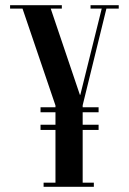

<svg xmlns="http://www.w3.org/2000/svg" viewBox="-20 -719 496 739"><path d="M136 -306.2H359.5V-287H136ZM136 -239H359.5V-219H136ZM392.8 -699 298.2 -313.8V0H193.5V-313L62.2 -699H170.8L287.4 -354.2H289.2L374.8 -699ZM387.5 -686 390 -699H437V-686ZM328.5 -686V-699H377.2L374.8 -686ZM170.4 -686 165.5 -699H218V-686ZM18.8 -686V-699H70.2L76.5 -686ZM288.8 0V-16H341.2V0ZM147.8 0V-16H200.2V0Z"/></svg>

Font: Emberly Black
Style: Regular
Weight: 900
Designer: Rajesh Rajput
Foundry: Rajesh Rajput
Version: Version 1.000